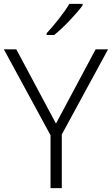

<svg xmlns="http://www.w3.org/2000/svg" viewBox="-20 -968 576 988"><path d="M405 -940V-948H337C311 -904 257 -836 220 -797V-788H259C309 -828 375 -899 405 -940ZM268 -332 64 -714H0L240 -272V0H298V-276L536 -714H472Z"/></svg>

Font: Noto Sans Meetei Mayek Light
Style: Regular
Weight: 300
Designer: Monotype Design Team and Neelakash Kshetrimayum
Foundry: Monotype Imaging Inc.
Version: Version 2.002